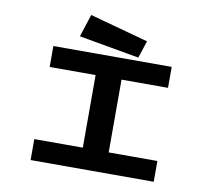

<svg xmlns="http://www.w3.org/2000/svg" viewBox="-87 -926 1174 1029"><g transform="rotate(10 500.0 -411.0)"><path d="M143 0V-114H407V-509H157V-623H801V-509H548V-113H813V0ZM616 -641 288 -699 328 -822 647 -735Z"/></g></svg>

Font: Inconsolata UltraExpanded ExtraBold
Style: Regular
Weight: 800
Width: 9
Monospace: yes
Designer: Raph Levien, Cyreal, Brenton Simpson
Foundry: Raph Levien, Cyreal, Google
Version: Version 3.001; ttfautohint (v1.8.2.53-6de2)